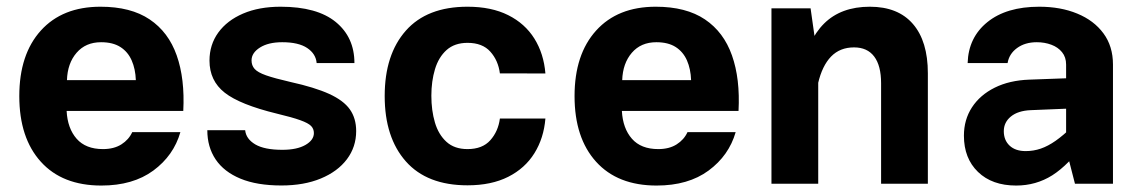

<svg xmlns="http://www.w3.org/2000/svg" viewBox="-20 -558 3471 583"><path d="M182.3 -221.1H536.5Q541.6 -318.8 516.6 -389.7Q491.6 -460.7 434.4 -499.1Q377.3 -537.6 285.2 -537.6Q169.4 -537.6 104 -465.2Q38.6 -392.8 38.6 -266.2Q38.6 -139.3 103.9 -67Q169.1 5.4 287.7 5.4Q383.8 5.4 445.6 -40.1Q507.3 -85.6 527.7 -156.7H381.5Q371.1 -133.9 348.6 -119.6Q326 -105.3 292.7 -105.3Q240.3 -105.3 212.7 -136.7Q185.1 -168.1 182.3 -221.1ZM183.3 -314.6Q184.9 -365.8 212.6 -397.8Q240.2 -429.8 286.9 -429.8Q322.8 -429.8 345.6 -415.2Q368.4 -400.6 379.8 -374.6Q391.3 -348.6 392.5 -314.6Z M832 -537.6Q766.7 -537.6 718.1 -516.8Q669.6 -496 642.8 -459.1Q616.1 -422.1 616.1 -373.9Q616.1 -312.9 662.3 -276.6Q708.5 -240.3 820.6 -213Q867.5 -201.8 891.8 -193Q916 -184.3 924.6 -175.5Q933.1 -166.7 933.1 -153.9Q933.1 -132.6 907.3 -117.8Q881.6 -103.1 837.3 -103.1Q783 -103.1 755 -119.6Q727.1 -136.2 724.4 -162.7H609.5Q609.5 -111.6 634.8 -73.9Q660.2 -36.2 710.2 -15.5Q760.3 5.2 834.4 5.2Q903.1 5.2 954.2 -16Q1005.3 -37.2 1033.4 -74.5Q1061.5 -111.9 1061.5 -160Q1061.5 -198.8 1042.3 -225.9Q1023.2 -252.9 979.4 -272.9Q935.6 -292.8 862.3 -309Q813.6 -320.2 788 -329.2Q762.4 -338.2 753.1 -348.8Q743.8 -359.3 743.8 -374.5Q743.8 -397.5 769.4 -413.7Q794.9 -429.8 836.9 -429.8Q886.5 -429.8 912.8 -412.2Q939.1 -394.6 941.5 -366.5H1056.2Q1056.2 -444.8 999.5 -491.2Q942.8 -537.6 832 -537.6Z M1399.6 -537.6Q1276.7 -537.6 1212.4 -465Q1148.1 -392.4 1148.1 -266.4Q1148.1 -140.5 1212.4 -67.9Q1276.7 4.7 1399.6 4.7Q1472.1 4.7 1523.3 -21.2Q1574.4 -47.1 1602.8 -92.9Q1631.2 -138.6 1636.1 -198H1497.9Q1492.8 -159.1 1468.8 -132.2Q1444.9 -105.3 1399.6 -105.3Q1359.8 -105.3 1335.6 -127.4Q1311.4 -149.5 1300.6 -186.1Q1289.8 -222.8 1289.8 -267.4Q1289.8 -311.4 1300.8 -347.9Q1311.8 -384.4 1336.1 -406.2Q1360.5 -427.9 1399.6 -427.9Q1444.9 -427.9 1468.8 -401.2Q1492.8 -374.5 1497.9 -335.2L1636.1 -334.9Q1631.2 -394.9 1602.7 -440.7Q1574.1 -486.5 1523.1 -512Q1472.1 -537.6 1399.6 -537.6Z M1868.3 -221.1H2222.5Q2227.7 -318.8 2202.6 -389.7Q2177.6 -460.7 2120.5 -499.1Q2063.3 -537.6 1971.2 -537.6Q1855.5 -537.6 1790.1 -465.2Q1724.6 -392.8 1724.6 -266.2Q1724.6 -139.3 1789.9 -67Q1855.2 5.4 1973.7 5.4Q2069.9 5.4 2131.6 -40.1Q2193.3 -85.6 2213.8 -156.7H2067.5Q2057.1 -133.9 2034.6 -119.6Q2012.1 -105.3 1978.8 -105.3Q1926.4 -105.3 1898.8 -136.7Q1871.2 -168.1 1868.3 -221.1ZM1869.3 -314.6Q1871 -365.8 1898.6 -397.8Q1926.2 -429.8 1972.9 -429.8Q2008.9 -429.8 2031.7 -415.2Q2054.4 -400.6 2065.9 -374.6Q2077.3 -348.6 2078.5 -314.6Z M2464.5 0V-368.7L2441.3 -532.8H2322.5V0ZM2797.4 -335.5Q2797.4 -432.8 2752.1 -485.2Q2706.9 -537.6 2621.3 -537.6Q2534 -537.6 2482.5 -486.7Q2431 -435.8 2408.3 -328L2464.1 -305.1Q2476.5 -358.4 2503.5 -386.3Q2530.6 -414.1 2573.2 -414.1Q2613.6 -414.1 2634.5 -386.3Q2655.4 -358.5 2655.4 -305.2V0H2797.4Z M3359.5 -361.9Q3359.5 -417.6 3330.5 -456.8Q3301.6 -495.9 3251.1 -516.7Q3200.6 -537.6 3135.6 -537.6Q3035.9 -537.6 2978.2 -490.9Q2920.5 -444.3 2918.2 -366.5H3039.5Q3044.1 -394.4 3068.2 -412.1Q3092.4 -429.8 3128.1 -429.8Q3152 -429.8 3172.3 -422.2Q3192.6 -414.7 3204.9 -399.5Q3217.2 -384.4 3217.2 -361.9V-104.9L3244.1 0H3359.5ZM3278.5 -130 3235.3 -172.7Q3208.8 -147 3185.5 -130.6Q3162.1 -114.2 3140.1 -106.7Q3118.1 -99.2 3094.5 -99.2Q3063.4 -99.2 3045.7 -115.7Q3028 -132.3 3028 -159.7Q3028 -186.6 3049.5 -204.2Q3071 -221.8 3109.6 -223.5L3275 -230.3V-322.4L3105.8 -316.2Q3045.2 -314.1 3000.4 -291.8Q2955.7 -269.5 2931.3 -232Q2906.9 -194.5 2906.9 -146Q2906.9 -77.2 2949.7 -35.9Q2992.4 5.4 3065.5 5.4Q3125.8 5.4 3175.2 -25.7Q3224.5 -56.9 3278.5 -130Z"/></svg>

Font: Estedad-FD VF
Style: Regular
Weight: 100
Designer: Amin Abedi
Version: Version 7.3